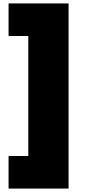

<svg xmlns="http://www.w3.org/2000/svg" viewBox="-20 -870 525 1120"><path d="M30 230V40H145V-660H30V-850H380V230Z"/></svg>

Font: Imperial One
Style: Regular
Weight: 400
Designer: Jovanny Lemonad
Foundry: Jovanny Lemonad
Version: Version 1.000